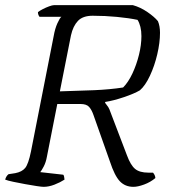

<svg xmlns="http://www.w3.org/2000/svg" viewBox="-27 -724 656 744"><path d="M142 0Q135 0 115 -3Q95 -6 70.5 -10.5Q46 -15 24.5 -19.5Q3 -24 -7 -28Q-3 -42 6 -49L32 -53Q58 -58 70.5 -73Q83 -88 93 -137L181 -584Q186 -613 195.5 -634Q205 -655 211 -659H126Q120 -667 120 -677Q126 -682 138.5 -688.5Q151 -695 163.5 -699.5Q176 -704 182 -704H488Q517 -696 544 -677.5Q571 -659 585 -642Q593 -623 593 -597Q593 -559 582.5 -514Q572 -469 554 -430.5Q536 -392 515 -374Q493 -361 453 -347.5Q413 -334 381 -329L380 -326Q388 -316 392.5 -309Q397 -302 402 -287L465 -122Q479 -84 496.5 -69.5Q514 -55 548 -55H566Q571 -49 573 -43.5Q575 -38 575 -34Q556 -18 531.5 -9Q507 0 490 0Q458 0 437.5 -21.5Q417 -43 399 -98L335 -279Q328 -299 318 -310Q308 -321 285 -321H195L155 -118Q151 -95 142.5 -79Q134 -63 129 -57L218 -47Q220 -46 221.5 -39Q223 -32 223 -28Q206 -17 184 -8.5Q162 0 142 0ZM205 -370Q277 -372 337.5 -374.5Q398 -377 450 -385Q470 -405 486 -439Q502 -473 511.5 -511.5Q521 -550 521 -584Q521 -604 517 -620Q513 -636 506 -647Q473 -654 426.5 -658.5Q380 -663 332 -663Q294 -663 275 -643Q256 -623 248 -587Z"/></svg>

Font: Texturina Thin
Style: Italic
Weight: 100
Italic angle: -11°
Designer: Guillermo Torres Carreño
Foundry: Omnibus-Type
Version: Version 1.002; ttfautohint (v1.8.3)